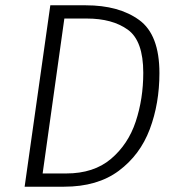

<svg xmlns="http://www.w3.org/2000/svg" viewBox="-20 -705 670 725"><path d="M582 -429Q582 -314 545.5 -217Q509 -120 428.5 -60Q348 0 222 0H73L170 -685H304Q429 -685 505.5 -629.5Q582 -574 582 -429ZM223 -635 141 -50H230Q334 -50 399 -105Q464 -160 492.5 -246Q521 -332 521 -430Q521 -551 462.5 -593Q404 -635 308 -635Z"/></svg>

Font: FiraGO Light
Style: Italic
Weight: 300
Italic angle: -8°
Designer: bBox Type GmbH
Foundry: bBox Type GmbH
Version: Version 1.001